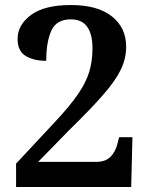

<svg xmlns="http://www.w3.org/2000/svg" viewBox="-20 -744 599 764"><path d="M44 0V-93L198 -258Q257 -321 289.5 -368Q322 -415 335 -458Q348 -501 348 -551Q348 -667 262 -667Q205 -667 184.5 -622.5Q164 -578 164 -502Q114 -502 82 -521.5Q50 -541 50 -589Q50 -645 103.5 -684.5Q157 -724 262 -724Q368 -724 425 -679Q482 -634 482 -558Q482 -511 460.5 -466.5Q439 -422 389 -365Q339 -308 255 -226L132 -100H364Q399 -100 419 -119.5Q439 -139 447 -171L454 -198H507L502 0Z"/></svg>

Font: Noto Serif Tibetan SemiBold
Style: Regular
Weight: 600
Designer: Monotype Design Team
Foundry: Monotype Imaging Inc.
Version: Version 2.103; ttfautohint (v1.8.4.7-5d5b)